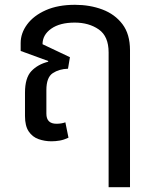

<svg xmlns="http://www.w3.org/2000/svg" viewBox="-20 -578 642 799"><path d="M194 10Q166 10 140.5 1Q115 -8 99.5 -31Q84 -54 84 -95V-192Q84 -254 110.5 -282Q137 -310 180 -321L181 -324L66 -366V-399Q66 -440 93 -476.5Q120 -513 170.5 -535.5Q221 -558 292 -558Q354 -558 406 -538.5Q458 -519 489.5 -477.5Q521 -436 521 -369V201H432V-360Q432 -427 391 -455.5Q350 -484 291 -484Q229 -484 193 -458.5Q157 -433 157 -394L271 -340L263 -292Q226 -291 199.5 -273.5Q173 -256 173 -203V-105Q173 -63 215 -63Q236 -63 252 -69L265 -5Q246 4 228.5 7Q211 10 194 10Z"/></svg>

Font: Go Noto Current
Style: Regular
Weight: 400
Designer: Monotype Design Team
Foundry: Monotype Imaging Inc.
Version: Version 2.007; ttfautohint (v1.8) -l 8 -r 50 -G 200 -x 14 -D